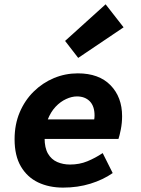

<svg xmlns="http://www.w3.org/2000/svg" viewBox="-20 -842 640 874"><path d="M267.1 12Q203.4 12 153.6 -11.6Q103.9 -35.3 75.2 -84.1Q46.4 -132.9 46.4 -208.1Q46.4 -275.5 69.6 -330.4Q92.8 -385.3 133.2 -425Q173.5 -464.8 225.3 -486.5Q277.1 -508.1 334.2 -508.1Q430.4 -508.1 483.1 -454Q535.8 -399.9 535.8 -313.2Q535.8 -282.4 529.9 -252.4Q523.9 -222.5 519.2 -209.6H148.7L163.7 -298.4H443.6L404.4 -277.7Q406.7 -286.5 408.6 -296.6Q410.4 -306.6 410.4 -316.2Q410.4 -358.7 388.7 -380.9Q366.9 -403.1 330.2 -403.1Q306.8 -403.1 280.8 -391.1Q254.8 -379.2 232.8 -355.8Q210.8 -332.3 196.9 -296.9Q183 -261.5 183 -213.5Q183 -168.9 198.5 -142.4Q214 -116 240.5 -104.5Q267 -93 298.7 -93Q341.7 -93 377.5 -107.8Q413.4 -122.5 447.4 -145.2L493 -54.2Q449.5 -23.8 391.7 -5.9Q334 12 267.1 12ZM336 -578.4 276.3 -655.7 460.8 -822.4 542.6 -717.6Z"/></svg>

Font: SourceCodeVF
Style: Italic
Weight: 200
Italic angle: -11°
Monospace: yes
Designer: Paul D. Hunt, Teo Tuominen
Foundry: Adobe
Version: Version 1.026;hotconv 1.1.0;makeotfexe 2.6.0